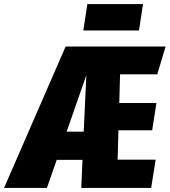

<svg xmlns="http://www.w3.org/2000/svg" viewBox="-76 -925 835 945"><path d="M698 -559H515L511 -418H694L673 -284H507L503 -139H690L668 0H324L330 -138H203L155 0H-56L247 -696H739ZM336 -277 349 -555 252 -277ZM608 -775H334L354 -905H628Z"/></svg>

Font: Fira Sans Extra Condensed Black
Style: Italic
Weight: 900
Width: 3
Italic angle: -8°
Designer: Carrois Corporate & Edenspiekermann AG
Foundry: Carrois Corporate GbR & Edenspiekermann AG
Version: Version 4.203